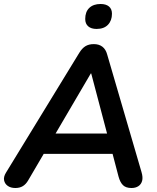

<svg xmlns="http://www.w3.org/2000/svg" viewBox="-25 -934 789 962"><path d="M52 8Q29 8 14 -2.5Q-1 -13 -4.5 -30.5Q-8 -48 5 -69L372 -669Q386 -692 403 -702.5Q420 -713 445 -713Q471 -713 488 -700Q505 -687 512 -661L684 -72Q692 -45 687 -27.5Q682 -10 668 -1Q654 8 634 8Q606 8 591.5 -6Q577 -20 569 -49L532 -190L572 -163H158L208 -187L116 -30Q105 -11 89.5 -1.5Q74 8 52 8ZM430 -566 240 -242 218 -265H545L518 -240L432 -566ZM459 -789Q432 -789 417 -802Q402 -815 402 -839Q402 -875 422.5 -894.5Q443 -914 479 -914Q506 -914 521 -901.5Q536 -889 536 -865Q536 -831 516 -810Q496 -789 459 -789Z"/></svg>

Font: Nunito ExtraLight
Style: Italic
Weight: 200
Italic angle: -9°
Designer: Vernon Adams
Foundry: Vernon Adams
Version: Version 3.602